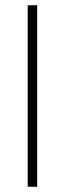

<svg xmlns="http://www.w3.org/2000/svg" viewBox="-20 -708 246 728"><path d="M85 0V-688H121V0Z"/></svg>

Font: Saira Thin Condensed
Style: Regular
Weight: 100
Width: 3
Version: Version 1.101